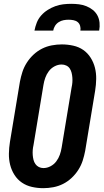

<svg xmlns="http://www.w3.org/2000/svg" viewBox="-20 -975 541 1003"><path d="M206 8Q176 8 147 1.5Q118 -5 94.5 -21Q71 -37 55.5 -61.5Q40 -86 33 -114Q26 -142 26.5 -172.5Q27 -203 32 -234L84 -548Q89 -574 97 -599Q105 -624 120 -647.5Q135 -671 155.5 -690Q176 -709 200 -721Q224 -733 250.5 -738Q277 -743 303 -743Q333 -743 362.5 -736.5Q392 -730 415 -714Q438 -698 453.5 -673.5Q469 -649 476 -621Q483 -593 482.5 -562.5Q482 -532 477 -501L425 -187Q420 -161 412 -136Q404 -111 389 -87.5Q374 -64 353.5 -45Q333 -26 309 -14Q285 -2 258.5 3Q232 8 206 8ZM207 -97Q226 -97 244 -106.5Q262 -116 274 -132Q286 -148 292.5 -166.5Q299 -185 302 -204L354 -518Q357 -531 358 -544Q359 -557 358 -570Q357 -583 354 -595Q351 -607 344.5 -617Q338 -627 326.5 -632.5Q315 -638 302 -638Q283 -638 265 -628.5Q247 -619 235 -603Q223 -587 216.5 -568.5Q210 -550 207 -531L155 -217Q152 -204 151 -191Q150 -178 151 -165Q152 -152 155 -140Q158 -128 165 -118Q172 -108 183 -102.5Q194 -97 207 -97ZM160 -815Q164 -836 172 -856.5Q180 -877 195 -894Q210 -911 229 -923Q248 -935 268.5 -942.5Q289 -950 310 -952.5Q331 -955 352 -955Q373 -955 393 -952.5Q413 -950 431.5 -942.5Q450 -935 465 -923Q480 -911 489 -894Q498 -877 500 -856.5Q502 -836 498 -815H400Q402 -828 398.5 -840Q395 -852 386 -859.5Q377 -867 364 -869.5Q351 -872 338 -872Q325 -872 312 -869.5Q299 -867 287 -859.5Q275 -852 267.5 -840Q260 -828 258 -815Z"/></svg>

Font: Iosevka Term Curly Extrabold
Style: Italic
Weight: 800
Italic angle: -9°
Designer: Belleve Invis
Foundry: Belleve Invis
Version: Version 32.3.0